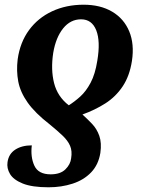

<svg xmlns="http://www.w3.org/2000/svg" viewBox="-20 -566 615 815"><path d="M335 -546Q406 -546 456 -516.5Q506 -487 528.5 -433Q551 -379 540 -307Q530 -243 500.5 -199Q471 -155 427 -127Q383 -99 330 -80Q351 -61 371 -40Q391 -19 401.5 10.5Q412 40 406 83Q398 133 367 165.5Q336 198 288.5 213.5Q241 229 186 229Q116 229 76.5 213Q37 197 22.5 172.5Q8 148 12 122Q17 87 45 69Q73 51 115 51Q109 101 126 137.5Q143 174 195 174Q236 174 257.5 153Q279 132 282 106Q287 75 277.5 53Q268 31 246 10Q224 -11 191 -38Q129 -86 97.5 -130.5Q66 -175 57.5 -220Q49 -265 55 -314Q65 -386 103 -438Q141 -490 201 -518Q261 -546 335 -546ZM324 -484Q279 -484 248 -445.5Q217 -407 206 -342Q195 -271 209.5 -213.5Q224 -156 272 -119Q296 -134 320.5 -156Q345 -178 364.5 -214.5Q384 -251 393 -308Q407 -391 388.5 -437.5Q370 -484 324 -484Z"/></svg>

Font: Noto Serif SemiCondensed
Style: Bold Italic
Weight: 700
Width: 4
Italic angle: -12°
Designer: Monotype Design Team
Foundry: Monotype Imaging Inc.
Version: Version 2.014